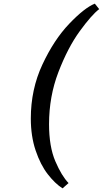

<svg xmlns="http://www.w3.org/2000/svg" viewBox="-20 -818 564 1053"><path d="M149 -168Q149 -328 212.5 -464Q276 -600 359.5 -687.5Q443 -775 500 -798L524 -768Q482 -736 417 -646.5Q352 -557 300.5 -423Q249 -289 249 -137Q249 -14 283.5 66.5Q318 147 356 186L323 215Q282 189 242 137.5Q202 86 175.5 7.5Q149 -71 149 -168Z"/></svg>

Font: Be Vietnam Medium
Style: Italic
Weight: 500
Italic angle: -9.444°
Designer: Gabriel Lam
Foundry: TypeRant
Version: Version 3.000